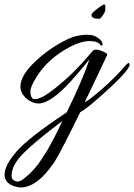

<svg xmlns="http://www.w3.org/2000/svg" viewBox="-77 -445 591 846"><path d="M14 381Q6 381 -6 378Q-57 365 -57 324.5Q-57 284 -4.5 223Q48 162 217 50Q289 -97 317 -183Q261 -115 237 -89Q147 11 92 11Q76 11 57.5 1.5Q39 -8 26 -25.5Q13 -43 13 -63Q13 -116 87 -182Q131 -222 179 -250Q227 -278 255 -285Q283 -292 309 -292Q335 -292 355 -278Q375 -264 375 -250Q375 -242 367 -245Q356 -264 318.5 -264Q281 -264 233.5 -239.5Q186 -215 148 -181.5Q110 -148 83.5 -105.5Q57 -63 57 -43Q57 -8 77 -8Q105 -8 163 -54Q249 -121 328 -217Q341 -236 382 -216Q398 -208 395 -202Q382 -173 347.5 -101.5Q313 -30 296 6Q319 -6 374.5 -54.5Q430 -103 472 -152Q494 -178 494 -160Q494 -135 374 -28Q305 34 276 50Q191 225 162 270Q87 381 14 381ZM198 88Q78 178 26 230.5Q-26 283 -26 329Q-26 343 -17 349Q-8 355 2 355Q12 355 31 340Q50 325 63.5 310.5Q77 296 87 283.5Q97 271 109.5 251.5Q122 232 129 221Q136 210 148.5 186.5Q161 163 165.5 154.5Q170 146 182.5 120Q195 94 198 88ZM382 -425Q387 -425 387 -419V-400Q387 -394 376.5 -378Q366 -362 360 -362Q326 -362 326 -379Q326 -386 346 -402Q375 -425 382 -425Z"/></svg>

Font: Allura
Style: Regular
Weight: 400
Designer: Robert E. Leuschke
Foundry: Robert E. Leuschke
Version: Version 1.004